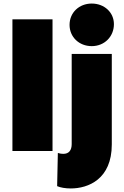

<svg xmlns="http://www.w3.org/2000/svg" viewBox="-20 -851 700 1082"><path d="M50 0H276V-742H50ZM306 11 302 198C320 206 348 211 379 211C477 211 610 159 610 -37V-547H384V-39C384 -5 369 16 337 16C328 16 318 15 306 11ZM497 -591C568 -591 622 -644 622 -715C622 -781 568 -831 497 -831C426 -831 372 -780 372 -711C372 -642 426 -591 497 -591Z"/></svg>

Font: Chess Sans Black
Style: Regular
Weight: 900
Designer: Wolf Bōese
Foundry: Wolf Bōese
Version: Version 7.223;Glyphs 3.3 (3306)